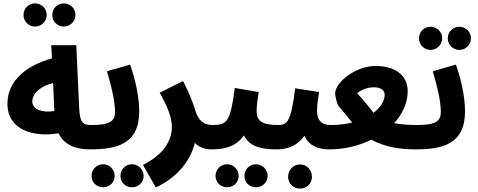

<svg xmlns="http://www.w3.org/2000/svg" viewBox="-20 -878 2827 1135"><path d="M357 -721C395 -721 426 -752 426 -789C426 -828 395 -858 357 -858C319 -858 289 -828 289 -789C289 -752 319 -721 357 -721ZM187 -721C225 -721 256 -752 256 -789C256 -828 225 -858 187 -858C149 -858 119 -828 119 -789C119 -752 149 -721 187 -721ZM588 -69C588 -107 564 -139 520 -139C466 -139 452 -158 448 -240L431 -611H283L287 -533C140 -492 24 -404 24 -265C24 -110 177 -65 326 -90C359 -22 426 5 510 5C558 5 588 -24 588 -69ZM171 -277C171 -329 225 -371 294 -387L301 -222C238 -210 171 -228 171 -277Z M510 5C668 5 803 -24 803 -220C803 -316 774 -427 749 -496L612 -457C634 -386 660 -284 660 -217C660 -161 629 -139 520 -139ZM760 229C798 229 829 200 829 162C829 124 798 93 760 93C721 93 692 124 692 162C692 200 721 229 760 229ZM590 229C627 229 658 200 658 162C658 124 627 93 590 93C551 93 521 124 521 162C521 200 551 229 590 229Z M1228 5C1276 5 1305 -24 1305 -69C1305 -107 1282 -139 1238 -139C1188 -139 1153 -161 1134 -227C1121 -272 1094 -338 1062 -399L924 -330C967 -253 996 -187 996 -128C996 -48 948 36 825 97L901 230C1034 168 1105 70 1132 -33C1156 -9 1190 5 1228 5Z M1692 -69C1692 -107 1669 -139 1624 -139C1525 -139 1497 -166 1497 -222C1497 -260 1505 -304 1509 -334L1368 -358C1342 -161 1324 -139 1237 -139L1227 5C1293 5 1370 -3 1422 -78C1449 -21 1507 5 1614 5C1663 5 1692 -24 1692 -69ZM1493 229C1531 229 1562 200 1562 162C1562 124 1531 93 1493 93C1454 93 1425 124 1425 162C1425 200 1454 229 1493 229ZM1323 229C1360 229 1391 200 1391 162C1391 124 1360 93 1323 93C1284 93 1254 124 1254 162C1254 200 1284 229 1323 229Z M2003 -69C2003 -107 1980 -139 1936 -139C1882 -139 1854 -166 1854 -222C1854 -260 1862 -304 1866 -334L1725 -356C1700 -160 1680 -139 1624 -139L1614 5C1653 5 1727 -1 1779 -75C1805 -20 1855 5 1926 5C1975 5 2003 -24 2003 -69ZM1754 237C1794 237 1824 206 1824 167C1824 127 1794 94 1754 94C1714 94 1683 127 1683 167C1683 206 1714 237 1754 237Z M2514 -67C2514 -108 2489 -139 2448 -139C2392 -139 2347 -143 2310 -150C2360 -205 2390 -270 2390 -339C2390 -433 2316 -488 2200 -488C2080 -488 1961 -390 1961 -325C1961 -314 1972 -263 1980 -253C2007 -222 2031 -192 2062 -154C2025 -144 1982 -139 1935 -139L1925 5C2016 5 2102 -16 2175 -52C2257 -9 2341 5 2438 5C2482 5 2514 -24 2514 -67ZM2091 -327C2118 -349 2154 -362 2191 -362C2229 -362 2254 -346 2254 -318C2254 -283 2231 -244 2188 -211C2157 -252 2128 -287 2091 -327Z M2695 -583C2733 -583 2764 -614 2764 -651C2764 -690 2733 -720 2695 -720C2657 -720 2627 -690 2627 -651C2627 -614 2657 -583 2695 -583ZM2525 -583C2563 -583 2594 -614 2594 -651C2594 -690 2563 -720 2525 -720C2487 -720 2457 -690 2457 -651C2457 -614 2487 -583 2525 -583ZM2436 5C2594 5 2729 -24 2729 -220C2729 -316 2700 -427 2675 -496L2538 -457C2560 -386 2586 -284 2586 -217C2586 -161 2555 -139 2446 -139Z"/></svg>

Font: Noto Sans Arabic UI ExtraCondensed Extra
Style: Regular
Weight: 800
Width: 3
Designer: Nadine Chahine - Monotype Design Team
Foundry: Monotype Imaging Inc.
Version: Version 1.900